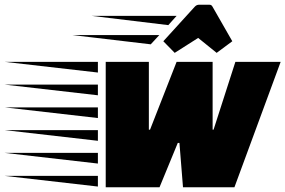

<svg xmlns="http://www.w3.org/2000/svg" viewBox="-193 -790 1204 810"><path d="M253 0V-529H435V-243H440L552 -529H704V-243H708L800 -529H991L796 0H579L564 -187H557L480 0ZM220 -484 -173 -529H220ZM220 -388 -173 -433H220ZM220 -292 -173 -337H220ZM220 -196 -173 -241H220ZM220 -100 -173 -145H220ZM220 -3 -173 -48H220ZM646 -770H691Q696 -770 699 -767.5Q702 -765 704 -761L787 -616L721 -567L643 -630L544 -567L496 -616L628 -761Q636 -770 646 -770ZM517 -684 194 -723H552ZM443 -603 113 -642H479Z"/></svg>

Font: Faster One
Style: Regular
Weight: 400
Designer: Eduardo Rodriguez Tunni
Foundry: Eduardo Rodriguez Tunni
Version: Version 1.003; ttfautohint (v1.8.4.7-5d5b);gftools[0.9.23]